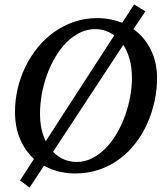

<svg xmlns="http://www.w3.org/2000/svg" viewBox="-20 -769 750 869"><path d="M577.1 -417Q577.1 -462.9 566.9 -500Q556.6 -537.1 538.1 -565.9L220.2 -82Q242.2 -59.1 269.3 -47.6Q296.4 -36.1 327.1 -36.1Q363.8 -36.1 396.5 -52.5Q429.2 -68.8 457 -96.9Q484.9 -125 507.1 -162.6Q529.3 -200.2 544.9 -242.4Q560.5 -284.7 568.8 -329.3Q577.1 -374 577.1 -417ZM497.1 -608.9Q478.5 -622.6 456.8 -629.9Q435.1 -637.2 411.1 -637.2Q374.5 -637.2 341.8 -621.1Q309.1 -605 281.2 -577.1Q253.4 -549.3 231.2 -512Q209 -474.6 193.4 -432.1Q177.7 -389.6 169.4 -344Q161.1 -298.3 161.1 -253.9Q161.1 -181.6 187 -129.9ZM690.9 -417Q690.9 -364.3 679.7 -311.8Q668.5 -259.3 647 -210.9Q625.5 -162.6 593.8 -121.3Q562 -80.1 520.8 -49.3Q479.5 -18.6 429 -1.2Q378.4 16.1 319.8 16.1Q280.3 16.1 244.9 7.1Q209.5 -2 179.2 -19L113.8 80.1L70.8 47.9L133.8 -49.8Q93.3 -86.9 70.6 -140.4Q47.9 -193.8 47.9 -262.2Q47.9 -315.9 60.1 -368.2Q72.3 -420.4 95.5 -467.8Q118.7 -515.1 151.6 -555.2Q184.6 -595.2 225.8 -624.5Q267.1 -653.8 316.2 -670.4Q365.2 -687 419.9 -687Q451.7 -687 480 -681.4Q508.3 -675.8 533.2 -666L586.9 -749L638.2 -717.8L584 -637.2Q635.3 -600.1 663.1 -542.7Q690.9 -485.4 690.9 -417Z"/></svg>

Font: Charis SIL Eur
Style: Italic
Weight: 400
Italic angle: -11°
Foundry: SIL International
Version: Version 5.000